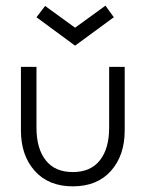

<svg xmlns="http://www.w3.org/2000/svg" viewBox="-20 -647 534 679"><path d="M109 -586 139.5 -626 245.5 -549 353 -627 382.5 -586 245.5 -485.5ZM109 -195.5Q109 -121.5 141.8 -80Q174.5 -38.5 237.5 -38.5Q300.5 -38.5 333.2 -80Q366 -121.5 366 -195.5V-410.5H421V-185.5Q421 -97.5 372.5 -42.8Q324 12 237.5 12Q151.5 12 102.8 -42.8Q54 -97.5 54 -185.5V-410.5H109Z"/></svg>

Font: League Spartan Light
Style: Regular
Weight: 277
Foundry: The League of Moveable Type
Version: Version 2.002